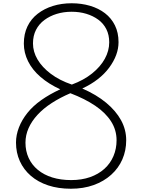

<svg xmlns="http://www.w3.org/2000/svg" viewBox="-20 -1137 870 1176"><path d="M414 19Q337 19 275 -1.5Q213 -22 169 -60Q125 -98 101.5 -150Q78 -202 78 -264Q78 -310 96 -356.5Q114 -403 148 -445.5Q182 -488 233 -524Q284 -560 349 -590Q279 -622 228.5 -665.5Q178 -709 152 -761.5Q126 -814 126 -870Q126 -929 148 -975Q170 -1021 210.5 -1052.5Q251 -1084 304 -1100.5Q357 -1117 419 -1117Q479 -1117 531.5 -1101.5Q584 -1086 623 -1056Q662 -1026 684 -981.5Q706 -937 706 -879Q706 -839 691.5 -800Q677 -761 649 -723Q621 -685 579.5 -652.5Q538 -620 484 -595Q571 -557 630.5 -507.5Q690 -458 721.5 -400.5Q753 -343 753 -278Q753 -215 729.5 -161Q706 -107 661 -66.5Q616 -26 553.5 -3.5Q491 19 414 19ZM416 -34Q480 -34 531.5 -52Q583 -70 619.5 -103Q656 -136 675 -181Q694 -226 694 -278Q694 -341 660 -394Q626 -447 563 -489.5Q500 -532 411 -566Q348 -539 297 -506Q246 -473 210 -434Q174 -395 155 -352Q136 -309 136 -263Q136 -212 155.5 -169.5Q175 -127 212 -96.5Q249 -66 300.5 -50Q352 -34 416 -34ZM420 -619Q493 -646 544 -687Q595 -728 622 -777Q649 -826 649 -878Q649 -923 631.5 -958Q614 -993 582 -1016.5Q550 -1040 508.5 -1052.5Q467 -1065 419 -1065Q370 -1065 327.5 -1052Q285 -1039 252 -1014.5Q219 -990 200.5 -954Q182 -918 182 -871Q182 -820 210 -772.5Q238 -725 291 -685Q344 -645 420 -619Z"/></svg>

Font: Playwrite FR Moderne ExtraLight
Style: Regular
Weight: 250
Version: Version 1.002